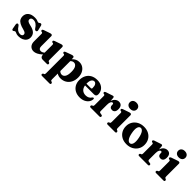

<svg xmlns="http://www.w3.org/2000/svg" viewBox="268 -2102 3736 3736"><g transform="rotate(45 2135.5 -234.0)"><path d="M238 -39.5Q267.5 -39.5 282.8 -53Q298 -66.5 298 -86.5Q298 -107 282.5 -122Q267 -137 223.5 -148.5Q149 -166.5 106.2 -190.5Q63.5 -214.5 45.8 -246.5Q28 -278.5 28 -320Q28 -390.5 76.8 -432.2Q125.5 -474 220 -474Q267 -474 291.2 -462.5Q315.5 -451 329 -451Q342 -451 354.2 -462.5Q366.5 -474 381 -474Q390.5 -474 398 -468Q405.5 -462 411 -445.5L433 -358.5Q447 -314 421 -304Q394 -294 373.5 -322Q340 -375.5 305.2 -399.2Q270.5 -423 228.5 -423Q195.5 -423 179.2 -408.2Q163 -393.5 163 -370.5Q163 -347 182.2 -331Q201.5 -315 257 -302.5Q350 -283.5 391.5 -242.8Q433 -202 433 -138Q433 -93 409.2 -59.2Q385.5 -25.5 344 -6.8Q302.5 12 249 12Q214.5 12 193.8 5.8Q173 -0.5 161 -6.8Q149 -13 142 -13Q129 -13 116 -0.8Q103 11.5 89.5 11.5Q69.5 11.5 64 -17.5L48 -103Q39.5 -146 62.5 -153.5Q85 -160.5 106.5 -130.5Q137 -82 169.5 -60.8Q202 -39.5 238 -39.5Z M531.5 -133V-339.5Q531.5 -354 527.8 -359.8Q524 -365.5 516 -368.5L498 -370.5Q481 -377.5 481 -393.5Q481 -411.5 506.5 -421.5L617 -459.5Q651.5 -472.5 667.5 -472.5Q682 -472.5 689.8 -463.8Q697.5 -455 697.5 -441.5V-164Q697.5 -127.5 713.2 -109.2Q729 -91 756.5 -91Q775 -91 794 -99Q813 -107 832 -124L833 -125V-339.5Q833 -354 829 -359.8Q825 -365.5 817.5 -368.5L799.5 -370.5Q782 -377.5 782 -393.5Q782 -411.5 808 -421.5L918 -459.5Q936.5 -466.5 947.5 -469.5Q958.5 -472.5 969.5 -472.5Q983.5 -472.5 991 -463.8Q998.5 -455 998.5 -441.5V-92.5Q998.5 -75 1002.2 -67.5Q1006 -60 1013.5 -56.5L1028 -52Q1045.5 -42 1045.5 -25.5Q1045.5 0 1016.5 0H899.5Q872.5 0 855 -18.2Q837.5 -36.5 837.5 -64.5V-77.5Q783.5 -29 740.8 -8.5Q698 12 660.5 12Q603 12 567.2 -26.5Q531.5 -65 531.5 -133Z M1295.5 -442V-406.5Q1326.5 -439 1362.8 -456.5Q1399 -474 1442 -474Q1499 -474 1543 -445.2Q1587 -416.5 1612 -365Q1637 -313.5 1637 -245Q1637 -166 1606.8 -108.2Q1576.5 -50.5 1524 -19Q1471.5 12.5 1405 12.5Q1344.5 12.5 1301.5 -17V140.5Q1301.5 158.5 1305 166Q1308.5 173.5 1316 176.5L1334 181.5Q1351.5 191 1351.5 208Q1351.5 233 1322.5 233H1118Q1089 233 1089 208Q1089 191 1106.5 181.5L1120.5 176.5Q1128 173.5 1131.8 166Q1135.5 158.5 1135.5 140.5V-340.5Q1135.5 -354.5 1131.5 -360.5Q1127.5 -366.5 1120 -369L1102 -371Q1085 -378.5 1085 -394Q1085 -411.5 1110.5 -422L1214 -460Q1246.5 -473 1265.5 -473Q1280 -473 1287.8 -464.5Q1295.5 -456 1295.5 -442ZM1372 -393Q1332.5 -393 1301.5 -359V-88Q1330 -55.5 1370.5 -55.5Q1412 -55.5 1439 -96.2Q1466 -137 1466 -227Q1466 -313.5 1439.5 -353.2Q1413 -393 1372 -393Z M2145.5 -287.5Q2145.5 -229 2084.5 -229H1839Q1850 -163.5 1888.5 -131.2Q1927 -99 1985 -99Q2025 -99 2056.2 -115.8Q2087.5 -132.5 2104 -162.5Q2119.5 -177.5 2129 -177Q2144.5 -176.5 2144 -154Q2143 -109.5 2115.8 -71.8Q2088.5 -34 2040.2 -11.2Q1992 11.5 1928.5 11.5Q1856 11.5 1801.2 -18Q1746.5 -47.5 1716 -100.2Q1685.5 -153 1685.5 -223Q1685.5 -297 1715 -353.5Q1744.5 -410 1800.5 -442Q1856.5 -474 1935.5 -474Q2001 -474 2048 -449.2Q2095 -424.5 2120.2 -382.5Q2145.5 -340.5 2145.5 -287.5ZM1835 -280Q1835 -275.5 1835 -272H1955.5Q1980 -272 1980 -296Q1980 -356.5 1960.5 -385.2Q1941 -414 1913 -414Q1879.5 -414 1857.2 -381.2Q1835 -348.5 1835 -280Z M2399.5 -438.5 2404.5 -364Q2422 -419.5 2456.2 -446.8Q2490.5 -474 2532 -474Q2577 -474 2602 -445.5Q2627 -417 2627 -362Q2627 -310 2605.5 -285.2Q2584 -260.5 2550 -260.5Q2516 -260.5 2498.8 -277.8Q2481.5 -295 2481 -325.5V-344.5Q2480.5 -372.5 2457 -372.5Q2437 -372.5 2422.2 -346.2Q2407.5 -320 2407.5 -265V-93.5Q2407.5 -62.5 2431 -58.5L2470 -52Q2493.5 -48.5 2493.5 -25.5Q2493.5 0 2463.5 0H2225Q2195.5 0 2195.5 -25.5Q2195.5 -42 2213.5 -52L2228 -56.5Q2235.5 -60 2239 -67.2Q2242.5 -74.5 2242.5 -92V-340Q2242.5 -354.5 2238.8 -360.5Q2235 -366.5 2227.5 -369L2209 -371.5Q2192 -378.5 2192 -394Q2192 -412.5 2218 -422.5L2328.5 -459Q2363.5 -472 2375.5 -472Q2385.5 -472 2391.5 -464.5Q2397.5 -457 2399.5 -438.5Z M2785 -527Q2740 -527 2713.2 -550.8Q2686.5 -574.5 2686.5 -613.5Q2686.5 -652 2713.2 -675.8Q2740 -699.5 2785 -699.5Q2830 -699.5 2856.8 -675.8Q2883.5 -652 2883.5 -613.5Q2883.5 -574.5 2856.8 -550.8Q2830 -527 2785 -527ZM2875 -442V-92.5Q2875 -75 2878.8 -67.5Q2882.5 -60 2890 -56.5L2904.5 -52Q2922 -42.5 2922 -25.5Q2922 0 2893 0H2691.5Q2662 0 2662 -25.5Q2662 -42.5 2680 -51.5L2694.5 -56.5Q2702 -60 2705.8 -67.5Q2709.5 -75 2709.5 -92.5V-340Q2709.5 -354.5 2705.5 -360.2Q2701.5 -366 2694 -368.5L2676 -371Q2659 -378 2659 -394Q2659 -412 2684.5 -422L2794.5 -460Q2829 -473 2845.5 -473Q2860 -473 2867.5 -464.2Q2875 -455.5 2875 -442Z M3223 -473.5Q3299 -473.5 3356.2 -442.5Q3413.5 -411.5 3445.2 -356.5Q3477 -301.5 3477 -229.5Q3477 -160.5 3444 -106.2Q3411 -52 3352.2 -20.2Q3293.5 11.5 3216.5 11.5Q3140.5 11.5 3083.5 -19.5Q3026.5 -50.5 2994.5 -105.5Q2962.5 -160.5 2962.5 -232.5Q2962.5 -301 2995.5 -355.5Q3028.5 -410 3087.2 -441.8Q3146 -473.5 3223 -473.5ZM3257 -50.5Q3292 -57.5 3305.2 -106.8Q3318.5 -156 3301 -246Q3283 -337 3252 -378Q3221 -419 3183.5 -412Q3148.5 -405 3135.2 -356Q3122 -307 3139.5 -216Q3157 -125 3188.5 -84.2Q3220 -43.5 3257 -50.5Z M3732.5 -438.5 3737.5 -364Q3755 -419.5 3789.2 -446.8Q3823.5 -474 3865 -474Q3910 -474 3935 -445.5Q3960 -417 3960 -362Q3960 -310 3938.5 -285.2Q3917 -260.5 3883 -260.5Q3849 -260.5 3831.8 -277.8Q3814.5 -295 3814 -325.5V-344.5Q3813.5 -372.5 3790 -372.5Q3770 -372.5 3755.2 -346.2Q3740.5 -320 3740.5 -265V-93.5Q3740.5 -62.5 3764 -58.5L3803 -52Q3826.5 -48.5 3826.5 -25.5Q3826.5 0 3796.5 0H3558Q3528.5 0 3528.5 -25.5Q3528.5 -42 3546.5 -52L3561 -56.5Q3568.5 -60 3572 -67.2Q3575.5 -74.5 3575.5 -92V-340Q3575.5 -354.5 3571.8 -360.5Q3568 -366.5 3560.5 -369L3542 -371.5Q3525 -378.5 3525 -394Q3525 -412.5 3551 -422.5L3661.5 -459Q3696.5 -472 3708.5 -472Q3718.5 -472 3724.5 -464.5Q3730.5 -457 3732.5 -438.5Z M4118 -527Q4073 -527 4046.2 -550.8Q4019.5 -574.5 4019.5 -613.5Q4019.5 -652 4046.2 -675.8Q4073 -699.5 4118 -699.5Q4163 -699.5 4189.8 -675.8Q4216.5 -652 4216.5 -613.5Q4216.5 -574.5 4189.8 -550.8Q4163 -527 4118 -527ZM4208 -442V-92.5Q4208 -75 4211.8 -67.5Q4215.5 -60 4223 -56.5L4237.5 -52Q4255 -42.5 4255 -25.5Q4255 0 4226 0H4024.5Q3995 0 3995 -25.5Q3995 -42.5 4013 -51.5L4027.5 -56.5Q4035 -60 4038.8 -67.5Q4042.5 -75 4042.5 -92.5V-340Q4042.5 -354.5 4038.5 -360.2Q4034.5 -366 4027 -368.5L4009 -371Q3992 -378 3992 -394Q3992 -412 4017.5 -422L4127.5 -460Q4162 -473 4178.5 -473Q4193 -473 4200.5 -464.2Q4208 -455.5 4208 -442Z"/></g></svg>

Font: Fraunces 72pt Soft
Style: Bold
Weight: 700
Version: Version 1.000;[b76b70a41]